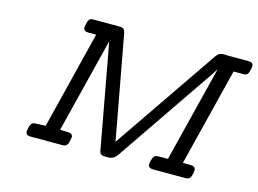

<svg xmlns="http://www.w3.org/2000/svg" viewBox="-94 -862 1384 1030"><g transform="rotate(15 598.0 -347.5)"><path d="M117.2 -21Q121.1 -61 134.8 -70.8Q140.6 -74.7 161.1 -75.2Q178.2 -75.2 208 -77.1L342.8 -619.1H300.8Q272 -619.1 272 -640.1Q275.9 -680.2 289.1 -689.9Q294.9 -693.8 309.1 -693.8H450.2Q468.3 -693.8 475.6 -688Q482.9 -682.1 486.8 -661.1L582 -145Q584 -136.2 586.9 -118.2Q589.8 -100.1 591.8 -90.8L978 -654.8Q980 -656.7 983.4 -662.8Q986.8 -668.9 988.5 -670.4Q990.2 -671.9 993.7 -676.5Q997.1 -681.2 998.5 -682.6Q1000 -684.1 1003.4 -687Q1006.8 -689.9 1009.5 -690.4Q1012.2 -690.9 1016.6 -692.4Q1021 -693.8 1025.4 -694.3Q1029.8 -694.8 1035.2 -694.8Q1038.1 -694.8 1042.5 -694.3Q1046.9 -693.8 1048.8 -693.8H1168Q1195.8 -693.8 1195.8 -672.9Q1191.9 -629.9 1176.8 -622.1Q1171.9 -619.1 1151.9 -619.1H1106L970.2 -75.2H1009.8Q1040.5 -75.2 1041 -54.2Q1038.1 -12.2 1022.9 -3.9Q1015.1 0 1002.9 0H827.1Q797.4 0 796.9 -21Q801.8 -62 815.9 -70.8Q821.8 -74.7 840.8 -75.2H887.2L1020 -606.9H1019Q1001 -577.1 978 -544.9L624 -26.9Q606 0 575.2 0H559.1Q552.2 0 547.1 -0.5Q542 -1 538.6 -3.9Q535.2 -6.8 533 -7.3Q530.8 -7.8 528.8 -13.9Q526.9 -20 526.4 -21Q525.9 -22 524.4 -30.5Q522.9 -39.1 522.9 -40L431.2 -541Q422.4 -584 419.9 -600.1H418.9L288.1 -76.2Q302.2 -75.2 329.1 -75.2Q358.9 -75.2 358.9 -54.2Q358.9 -50.3 354 -27.8Q348.1 0 323.2 0H145Q117.2 0 117.2 -21Z"/></g></svg>

Font: CMU Concrete
Style: BoldItalic
Weight: 700
Italic angle: -14.04°
Version: Version 0.7.0